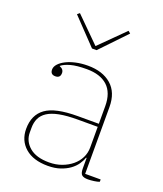

<svg xmlns="http://www.w3.org/2000/svg" viewBox="-140 -839 802 943"><g transform="rotate(20 261.5 -367.5)"><path d="M221 12Q145 12 102.5 -25Q60 -62 60 -123Q60 -196 110 -232Q160 -268 276 -268H387V-360Q387 -430 349 -465Q311 -500 240 -500Q188 -500 157 -491.5Q126 -483 110 -470V-468Q132 -460 132 -440Q132 -414 106 -414Q80 -414 80 -440Q80 -455 92.5 -469Q105 -483 126.5 -494Q148 -505 177 -511.5Q206 -518 240 -518Q317 -518 362.5 -478.5Q408 -439 408 -363V-14H489V-2Q480 2 461.5 4.5Q443 7 430 7Q407 7 397.5 -1.5Q388 -10 388 -35V-90H385Q379 -72 366.5 -54Q354 -36 334 -21.5Q314 -7 286 2.5Q258 12 221 12ZM221 -6Q257 -6 287 -17Q317 -28 339.5 -46.5Q362 -65 374.5 -90Q387 -115 387 -144V-252H282Q226 -252 187.5 -244.5Q149 -237 126 -222Q103 -207 93 -185.5Q83 -164 83 -136V-112Q83 -67 118.5 -36.5Q154 -6 221 -6ZM102 -737 114 -747 241 -621 368 -747 380 -737 253 -604H229Z"/></g></svg>

Font: IBM Plex Serif Thin
Style: Regular
Weight: 100
Designer: Mike Abbink, Paul van der Laan, Pieter van Rosmalen
Foundry: Bold Monday
Version: Version 3.001